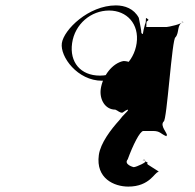

<svg xmlns="http://www.w3.org/2000/svg" viewBox="-20 -416 723 711"><path d="M346 158C334 245 403 275 455 275C535 275 553 221 566 221C578 221 513 189 526 189C534 186 503 177 513 175C525 175 499 178 512 178C526 180 508 176 518 180C529 182 485 203 475 203C474 203 437 193 453 174C472 122 498 69 511 69H546C573 69 574 79 595 88C607 88 585 86 598 86C601 77 571 50 586 34C598 34 617 -278 630 -278C645 -296 634 -324 657 -334C669 -334 643 -336 656 -336C657 -327 602 -316 597 -316H521C523 -316 521 -327 523 -336C534 -344 530 -343 522 -349C518 -351 523 -338 517 -326C513 -313 510 -298 509 -290C505 -290 502 -295 503 -301C501 -317 496 -338 494 -350C476 -384 442 -396 409 -396C308 -396 216 -306 209 -256C202 -206 267 -117 358 -117C382 -117 422 -133 453 -152C462 -154 476 -170 462 -185C455 -188 446 -190 437 -190C396 -182 360 -135 353 -86C348 -48 369 -10 407 -10C416 -7 424 3 434 1C434 1 455 -15 454 -8C451 -1 438 7 422 29C391 63 352 114 346 158ZM247 -256C257 -327 317 -377 384 -377C450 -377 496 -327 486 -256C476 -186 419 -136 350 -136C278 -136 237 -186 247 -256Z"/></svg>

Font: Hussar Przerywany
Style: Obl
Weight: 400
Foundry: Cannot Into Space Fonts
Version: Version 0.982